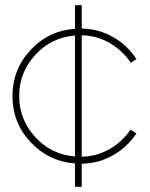

<svg xmlns="http://www.w3.org/2000/svg" viewBox="-20 -620 579 740"><path d="M295 -600V-510Q360 -509 416 -477Q472 -445 506 -392L484 -378Q453 -425 403 -454Q353 -483 295 -484V-16Q352 -17 401.5 -45Q451 -73 483 -120L506 -106Q471 -53 415.5 -21.5Q360 10 295 11V100H269V10Q167 2 97.5 -72.5Q28 -147 28 -250Q28 -352 97.5 -427Q167 -502 269 -509V-600ZM269 -17V-483Q178 -476 116 -408.5Q54 -341 54 -250Q54 -159 116 -91.5Q178 -24 269 -17Z"/></svg>

Font: Human Sans ExtraLight
Style: Regular
Weight: 200
Designer: Tim Radville
Foundry: Continuum
Version: Version 1.000;FEAKit 1.0